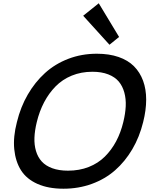

<svg xmlns="http://www.w3.org/2000/svg" viewBox="-20 -1150 925 1180"><path d="M737.8 -399.9Q750.5 -451.7 752.7 -496.8Q754.9 -542 744.1 -581.3Q733.4 -620.6 710 -648.7Q686.5 -676.8 645.3 -692.9Q604 -709 547.9 -709Q479 -709 421.1 -685.3Q363.3 -661.6 321.5 -618.9Q279.8 -576.2 251 -521.2Q222.2 -466.3 206.1 -399.9Q193.4 -348.1 191.7 -304Q189.9 -259.8 201.2 -221.9Q212.4 -184.1 236.6 -157.5Q260.7 -130.9 301.5 -116Q342.3 -101.1 397.9 -101.1Q467.8 -101.1 525.4 -123.8Q583 -146.5 624.3 -187.5Q665.5 -228.5 693.8 -281.7Q722.2 -335 737.8 -399.9ZM859.9 -399.9Q837.4 -308.1 793.2 -232.9Q749 -157.7 687.3 -103.5Q625.5 -49.3 544.2 -19.8Q462.9 9.8 370.1 9.8Q276.4 9.8 209.7 -20Q143.1 -49.8 109.1 -103.5Q75.2 -157.2 67.6 -232.9Q60.1 -308.6 84 -399.9Q106.4 -492.2 150.6 -568.6Q194.8 -645 256.6 -701.2Q318.4 -757.3 400.1 -788.6Q481.9 -819.8 575.2 -819.8Q650.9 -819.8 708.7 -799.8Q766.6 -779.8 803.5 -742.7Q840.3 -705.6 859.4 -653.6Q878.4 -601.6 878.4 -537.6Q878.4 -473.6 859.9 -399.9ZM586.9 -1129.9 711.9 -922.9 652.8 -875 491.2 -1053.2Z"/></svg>

Font: Sinkin Sans 500 Medium Italic
Style: Regular
Weight: 500
Italic angle: -112°
Designer: Keith Bates
Foundry: K-Type
Version: Sinkin Sans (version 1.0)  by Keith Bates   •   © 2014   www